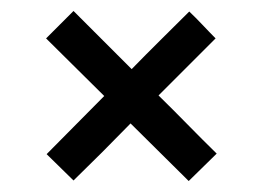

<svg xmlns="http://www.w3.org/2000/svg" viewBox="-20 -330 477 350"><path d="M375 -50C339 -85 305 -121 269 -156L373 -260C357 -276 341 -294 325 -309C290 -274 255 -240 220 -204L114 -310L64 -260L170 -155L65 -49L114 -1C149 -35 184 -70 218 -105L324 0Z"/></svg>

Font: Josefin Sans
Style: Regular
Weight: 400
Designer: Santiago Orozco
Foundry: Typemade
Version: 1.000